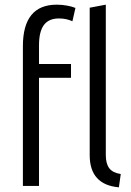

<svg xmlns="http://www.w3.org/2000/svg" viewBox="-20 -796 559 822"><path d="M78 0V-598Q78 -776 223 -776Q245 -776 267 -772Q289 -768 303 -762L290 -705Q264 -717 232 -717Q189 -717 168 -689Q147 -661 147 -602V-522H284V-463H147V0ZM489 6Q364 -5 364 -132V-763L433 -776V-132Q433 -95 448 -75.5Q463 -56 497 -51Z"/></svg>

Font: Ubuntu Sans Condensed
Style: Regular
Weight: 400
Width: 3
Designer: Dalton Maag Ltd
Foundry: Dalton Maag Ltd
Version: Version 1.006; ttfautohint (v1.8.4.7-5d5b)